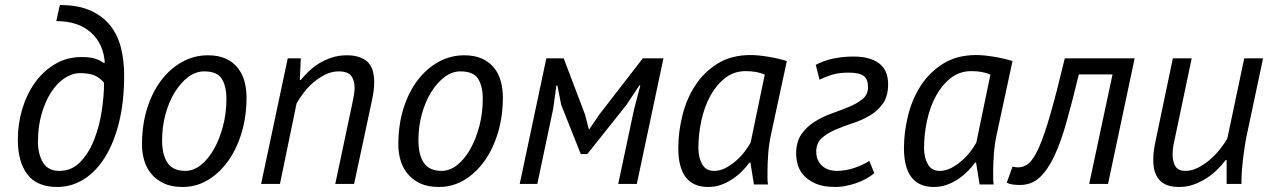

<svg xmlns="http://www.w3.org/2000/svg" viewBox="-20 -732 5060 764"><path d="M305 -505Q339 -505 358.5 -498.5Q378 -492 392 -482H397Q392 -558 341.5 -603Q291 -648 204 -648L218 -712Q291 -712 340 -690Q389 -668 419 -630Q449 -592 461.5 -541Q474 -490 474 -432Q474 -327 453.5 -244.5Q433 -162 397 -105Q361 -48 312.5 -18Q264 12 208 12Q127 12 89 -38Q51 -88 51 -176Q51 -239 68.5 -298Q86 -357 119 -403Q152 -449 199 -477Q246 -505 305 -505ZM299 -441Q267 -441 237 -421Q207 -401 183.5 -365Q160 -329 145.5 -278.5Q131 -228 131 -168Q131 -119 151 -85.5Q171 -52 216 -52Q265 -52 299 -87Q333 -122 354 -174.5Q375 -227 384.5 -288.5Q394 -350 394 -403Q377 -423 355.5 -432Q334 -441 299 -441Z M545 -156Q545 -235 565.5 -300.5Q586 -366 622 -413Q658 -460 705.5 -486Q753 -512 807 -512Q849 -512 878.5 -498.5Q908 -485 926.5 -461.5Q945 -438 953 -407.5Q961 -377 961 -344Q961 -269 941.5 -204Q922 -139 887.5 -91Q853 -43 807 -15.5Q761 12 707 12Q662 12 631.5 -2.5Q601 -17 581.5 -41Q562 -65 553.5 -95Q545 -125 545 -156ZM625 -174Q625 -115 647 -83.5Q669 -52 717 -52Q750 -52 779.5 -75.5Q809 -99 831.5 -139Q854 -179 867.5 -230.5Q881 -282 881 -338Q881 -389 862.5 -418.5Q844 -448 792 -448Q759 -448 729 -425.5Q699 -403 675.5 -365Q652 -327 638.5 -277.5Q625 -228 625 -174Z M1314 0 1381 -316Q1385 -334 1388 -351.5Q1391 -369 1391 -383Q1391 -412 1377.5 -430Q1364 -448 1327 -448Q1301 -448 1276 -436Q1251 -424 1229 -405.5Q1207 -387 1189.5 -364.5Q1172 -342 1160 -320L1094 0H1019L1125 -500H1177L1173 -414H1177Q1190 -430 1208 -447.5Q1226 -465 1248.5 -479Q1271 -493 1299 -502.5Q1327 -512 1361 -512Q1411 -512 1440 -488Q1469 -464 1469 -404Q1469 -374 1460 -332L1389 0Z M1565 -156Q1565 -235 1585.5 -300.5Q1606 -366 1642 -413Q1678 -460 1725.5 -486Q1773 -512 1827 -512Q1869 -512 1898.5 -498.5Q1928 -485 1946.5 -461.5Q1965 -438 1973 -407.5Q1981 -377 1981 -344Q1981 -269 1961.5 -204Q1942 -139 1907.5 -91Q1873 -43 1827 -15.5Q1781 12 1727 12Q1682 12 1651.5 -2.5Q1621 -17 1601.5 -41Q1582 -65 1573.5 -95Q1565 -125 1565 -156ZM1645 -174Q1645 -115 1667 -83.5Q1689 -52 1737 -52Q1770 -52 1799.5 -75.5Q1829 -99 1851.5 -139Q1874 -179 1887.5 -230.5Q1901 -282 1901 -338Q1901 -389 1882.5 -418.5Q1864 -448 1812 -448Q1779 -448 1749 -425.5Q1719 -403 1695.5 -365Q1672 -327 1658.5 -277.5Q1645 -228 1645 -174Z M2503 -297 2528 -392H2524L2473 -315L2317 -119H2291L2213 -315L2198 -392H2194L2181 -298L2118 0H2048L2154 -500H2223L2308 -276L2323 -218H2325L2366 -278L2538 -500H2620L2514 0H2440Z M3048 -197Q3040 -160 3037 -122Q3034 -84 3034 -51Q3034 -36 3034 -22.5Q3034 -9 3036 2H2980L2966 -85H2962Q2950 -68 2932.5 -50.5Q2915 -33 2894 -19Q2873 -5 2849 3.5Q2825 12 2798 12Q2679 12 2679 -143Q2679 -207 2695.5 -273Q2712 -339 2746.5 -392Q2781 -445 2835.5 -479Q2890 -513 2967 -513Q2995 -513 3035.5 -506.5Q3076 -500 3111 -489ZM2821 -52Q2845 -52 2867 -63.5Q2889 -75 2908.5 -92Q2928 -109 2943 -128.5Q2958 -148 2967 -165L3023 -435Q2993 -449 2947 -449Q2901 -449 2866 -422Q2831 -395 2807 -351.5Q2783 -308 2771 -253Q2759 -198 2759 -143Q2759 -105 2774 -78.5Q2789 -52 2821 -52Z M3148 -120Q3148 -168 3169 -198Q3190 -228 3222 -248Q3254 -268 3291 -281Q3328 -294 3360 -307.5Q3392 -321 3413 -338.5Q3434 -356 3434 -385Q3434 -417 3416.5 -430Q3399 -443 3356 -443Q3318 -443 3290.5 -434.5Q3263 -426 3241 -415L3226 -474Q3258 -491 3296 -499Q3334 -507 3376 -507Q3416 -507 3442.5 -498Q3469 -489 3485 -474Q3501 -459 3507.5 -439Q3514 -419 3514 -397Q3514 -349 3493 -319.5Q3472 -290 3440 -271.5Q3408 -253 3371 -241Q3334 -229 3302 -215Q3270 -201 3249 -181.5Q3228 -162 3228 -129Q3228 -94 3250.5 -73Q3273 -52 3310 -52Q3347 -52 3383 -65Q3419 -78 3439 -92L3459 -43Q3428 -17 3384.5 -2.5Q3341 12 3305 12Q3256 12 3225.5 -1.5Q3195 -15 3177.5 -35Q3160 -55 3154 -78Q3148 -101 3148 -120Z M3946 -197Q3938 -160 3935 -122Q3932 -84 3932 -51Q3932 -36 3932 -22.5Q3932 -9 3934 2H3878L3864 -85H3860Q3848 -68 3830.5 -50.5Q3813 -33 3792 -19Q3771 -5 3747 3.5Q3723 12 3696 12Q3577 12 3577 -143Q3577 -207 3593.5 -273Q3610 -339 3644.5 -392Q3679 -445 3733.5 -479Q3788 -513 3865 -513Q3893 -513 3933.5 -506.5Q3974 -500 4009 -489ZM3719 -52Q3743 -52 3765 -63.5Q3787 -75 3806.5 -92Q3826 -109 3841 -128.5Q3856 -148 3865 -165L3921 -435Q3891 -449 3845 -449Q3799 -449 3764 -422Q3729 -395 3705 -351.5Q3681 -308 3669 -253Q3657 -198 3657 -143Q3657 -105 3672 -78.5Q3687 -52 3719 -52Z M4407 -436H4273Q4247 -329 4224 -247Q4201 -165 4174.5 -109.5Q4148 -54 4116 -25Q4084 4 4039 4Q4022 4 4008.5 2Q3995 0 3986 -5L4009 -69Q4021 -66 4032 -66Q4054 -66 4073.5 -82Q4093 -98 4114 -145Q4135 -192 4159.5 -277Q4184 -362 4217 -500H4495L4389 0H4314Z M4722 -500 4652 -167Q4646 -140 4646 -117Q4646 -89 4657 -70.5Q4668 -52 4697 -52Q4721 -52 4745.5 -64Q4770 -76 4792.5 -95Q4815 -114 4833.5 -137Q4852 -160 4864 -182L4931 -500H5006L4943 -203Q4939 -186 4935 -161.5Q4931 -137 4927.5 -110Q4924 -83 4922 -57.5Q4920 -32 4920 -13V0H4861V-95H4857Q4842 -75 4822.5 -56Q4803 -37 4779.5 -22Q4756 -7 4729 2.5Q4702 12 4672 12Q4650 12 4631.5 7Q4613 2 4599 -10.5Q4585 -23 4577 -43.5Q4569 -64 4569 -96Q4569 -131 4579 -175L4647 -500Z"/></svg>

Font: PT Sans
Style: Italic
Weight: 400
Italic angle: -12°
Designer: A.Korolkova, O.Umpeleva, V.Yefimov
Foundry: ParaType Ltd
Version: Version 2.003W OFL